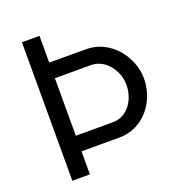

<svg xmlns="http://www.w3.org/2000/svg" viewBox="-129 -818 862 925"><g transform="rotate(-20 302.0 -355.0)"><path d="M363 -573Q410 -573 449.5 -553.5Q489 -534 517.5 -501.5Q546 -469 562 -428.5Q578 -388 578 -346Q578 -302 563 -260.5Q548 -219 520.5 -187.5Q493 -156 454.5 -137Q416 -118 369 -118H175V0H85V-710H175V-573ZM365 -198Q393 -198 416 -210.5Q439 -223 455 -243.5Q471 -264 479.5 -290.5Q488 -317 488 -346Q488 -376 477.5 -402.5Q467 -429 449.5 -449.5Q432 -470 408.5 -481.5Q385 -493 359 -493H175V-198Z"/></g></svg>

Font: Raleway Medium Alt1
Style: Regular
Weight: 500
Designer: Matt McInerney, Pablo Impallari, Rodrigo Fuenzalida
Foundry: Matt McInerney, Pablo Impallari, Rodrigo Fuenzalida
Version: Version 3.000g; ttfautohint (v1.5) -l 8 -r 28 -G 28 -x 14 -D